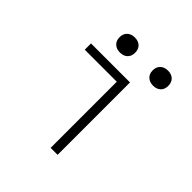

<svg xmlns="http://www.w3.org/2000/svg" viewBox="-188 -837 975 975"><g transform="rotate(45 300.0 -349.5)"><path d="M323 0V-475H93V-520H373V0ZM229 -591Q204 -591 188.5 -605.5Q173 -620 173 -645Q173 -670 188.5 -684.5Q204 -699 229 -699Q255 -699 270 -684.5Q285 -670 285 -645Q285 -620 270 -605.5Q255 -591 229 -591ZM467 -591Q442 -591 426.5 -605.5Q411 -620 411 -645Q411 -670 426.5 -684.5Q442 -699 467 -699Q493 -699 508 -684.5Q523 -670 523 -645Q523 -620 508 -605.5Q493 -591 467 -591Z"/></g></svg>

Font: M PLUS Code Latin 60 Light
Style: Regular
Weight: 300
Width: 7
Monospace: yes
Designer: Coji Morishita
Foundry: UNDERFOREST DESIGN
Version: Version 1.005; ttfautohint (v1.8.3)